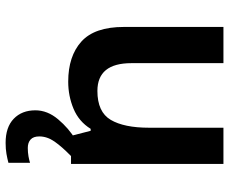

<svg xmlns="http://www.w3.org/2000/svg" viewBox="-86 -497 816 684"><g transform="rotate(90 322.0 -155.0)"><path d="M564 -543V0H464L446 -70H439Q413 -28 367.5 -9Q322 10 271 10Q180 10 128 -37Q76 -84 76 -188V-543H205V-215Q205 -94 304 -94Q379 -94 407 -141.5Q435 -189 435 -278V-543ZM466 113Q466 134 477 144Q488 154 507 154Q523 154 537 151.5Q551 149 560 146V223Q545 227 528 230Q511 233 489 233Q433 233 403 204Q373 175 373 127Q373 84 405 46Q437 8 477 -16L536 0Q503 32 484.5 58.5Q466 85 466 113Z"/></g></svg>

Font: Noto Sans Sora Sompeng Semi
Style: Bold
Weight: 700
Designer: Monotype Design Team. David Williams.
Foundry: Monotype Imaging Inc.
Version: Version 2.101; ttfautohint (v1.8.4.7-5d5b)